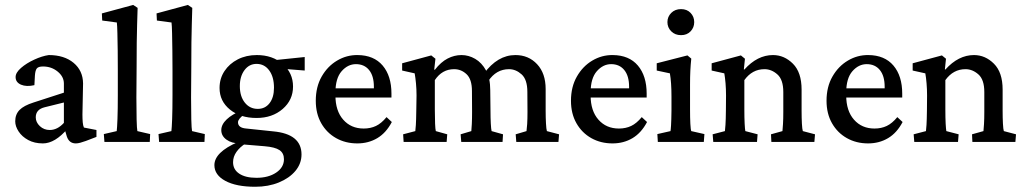

<svg xmlns="http://www.w3.org/2000/svg" viewBox="-20 -564 4072 763"><path d="M150.4 5.9Q116.7 5.9 92 -7.6Q67.4 -21 54 -41.5Q40.5 -62 40.5 -82Q40.5 -109.4 57.6 -127Q74.7 -144.5 113.3 -156.7L233.9 -195.8V-231.9Q233.9 -259.3 209.2 -279.5Q184.6 -299.8 150.9 -299.8Q132.8 -299.8 126.5 -292.2Q120.1 -284.7 118.7 -263.2L116.7 -225.6Q85 -218.3 63.5 -227.5Q42 -236.8 42 -257.8Q42 -275.4 63.7 -294.2Q85.4 -313 116.2 -327.1Q147 -341.3 173.8 -345.2Q235.4 -345.2 272.5 -314.2Q309.6 -283.2 310.1 -232.4L307.6 -108.9Q307.6 -91.8 308.8 -77.9Q310.1 -64 313.5 -57.1L363.3 -47.4V-20L321.3 -3.9Q309.1 0.5 299.1 3.2Q289.1 5.9 281.2 5.9Q254.9 5.9 245.6 -21.5L235.8 -54.7L249 -53.2Q198.7 5.9 150.4 5.9ZM177.7 -47.4Q208 -47.4 233.9 -75.7V-156.7L157.2 -137.7Q122.1 -128.9 122.1 -97.7Q122.1 -78.1 138.4 -62.7Q154.8 -47.4 177.7 -47.4Z M395 0 392.6 -31.2 443.8 -43Q445.3 -53.7 446.8 -91.1Q448.2 -128.4 448.2 -185.5V-284.2Q448.2 -322.3 447.8 -362.1Q447.3 -401.9 446.5 -432.6Q445.8 -463.4 444.3 -474.6L386.2 -482.4L384.8 -510.7L509.3 -544.4L526.9 -532.7Q525.9 -499 524.9 -467Q523.9 -435.1 523.4 -395.5Q522.9 -356 522.9 -299.3L522 -176.8Q522 -127.4 522.9 -89.6Q523.9 -51.8 525.9 -43L576.7 -31.2L575.2 0Z M612.3 0 609.9 -31.2 661.1 -43Q662.6 -53.7 664.1 -91.1Q665.5 -128.4 665.5 -185.5V-284.2Q665.5 -322.3 665 -362.1Q664.6 -401.9 663.8 -432.6Q663.1 -463.4 661.6 -474.6L603.5 -482.4L602.1 -510.7L726.6 -544.4L744.1 -532.7Q743.2 -499 742.2 -467Q741.2 -435.1 740.7 -395.5Q740.2 -356 740.2 -299.3L739.3 -176.8Q739.3 -127.4 740.2 -89.6Q741.2 -51.8 743.2 -43L793.9 -31.2L792.5 0Z M994.1 178.2Q918.9 178.2 875.5 154.8Q832 131.3 832 92.3Q832 41 925.3 0.5L956.5 5.9Q933.1 20.5 919.7 39.6Q906.2 58.6 906.2 80.6Q906.2 109.9 930.9 126.2Q955.6 142.6 999 142.6Q1046.9 142.6 1077.6 121.8Q1108.4 101.1 1108.4 68.8Q1108.4 44.4 1090.6 32.5Q1072.8 20.5 1031.2 17.1L943.4 9.8L933.1 5.9Q900.9 5.9 880.1 -9Q859.4 -23.9 859.4 -46.9Q859.4 -69.3 881.1 -89.8Q902.8 -110.4 940.9 -125L951.7 -110.4Q925.8 -91.3 925.8 -78.1Q925.8 -55.7 959 -53.2L1065.4 -42Q1178.2 -31.7 1178.2 49.8Q1178.2 85.9 1154.1 115Q1129.9 144 1088.1 161.1Q1046.4 178.2 994.1 178.2ZM999.5 -95.2Q934.6 -95.2 893.6 -128.7Q852.5 -162.1 852.5 -214.4Q852.5 -252 872.1 -281.5Q891.6 -311 925 -328.1Q958.5 -345.2 1000.5 -345.2Q1063 -345.2 1103.8 -309.6Q1144.5 -273.9 1144.5 -220.2Q1144.5 -166.5 1103.3 -130.9Q1062 -95.2 999.5 -95.2ZM1004.4 -131.3Q1033.7 -131.3 1051.3 -154.1Q1068.8 -176.8 1068.8 -215.3Q1068.8 -258.3 1049.8 -284.2Q1030.8 -310.1 999.5 -310.1Q970.2 -310.1 951.7 -285.4Q933.1 -260.7 933.1 -221.7Q933.1 -181.2 952.9 -156.2Q972.7 -131.3 1004.4 -131.3ZM1190.9 -283.7 1092.8 -291.5 1063 -324.2 1190.9 -337.4Z M1399.9 5.9Q1353 5.9 1315.7 -15.1Q1278.3 -36.1 1256.6 -74.2Q1234.9 -112.3 1234.9 -163.6Q1234.9 -218.8 1258.3 -259.8Q1281.7 -300.8 1319.6 -323.2Q1357.4 -345.7 1400.9 -345.2Q1465.8 -344.7 1500.7 -303.5Q1535.6 -262.2 1535.6 -191.9V-176.3H1298.8V-212.9H1476.1L1465.8 -199.7V-219.2Q1465.8 -262.2 1446.8 -285.6Q1427.7 -309.1 1394.5 -309.1Q1362.3 -309.1 1337.6 -281Q1313 -252.9 1313 -196.3V-184.6Q1313 -123.5 1344 -88.4Q1375 -53.2 1425.3 -53.2Q1452.6 -53.2 1474.1 -63.5Q1495.6 -73.7 1516.1 -98.6L1537.1 -79.1Q1514.6 -36.1 1479.5 -15.1Q1444.3 5.9 1399.9 5.9Z M1584 0 1582 -30.3 1630.4 -43Q1631.3 -48.8 1632.6 -67.4Q1633.8 -85.9 1634.3 -124.5L1635.3 -184.6Q1635.3 -209.5 1633.1 -232.7Q1630.9 -255.9 1627.9 -272.5L1578.1 -283.7V-312.5L1693.8 -343.8L1710.4 -330.6L1705.6 -287.6L1708 -286.6Q1732.4 -317.9 1759 -331.5Q1785.6 -345.2 1814 -345.2Q1842.3 -345.2 1868.4 -330.1Q1894.5 -314.9 1911.4 -284.2Q1928.2 -253.4 1928.2 -206.1L1929.2 -123.5Q1929.2 -96.2 1930.4 -73.5Q1931.6 -50.8 1933.6 -43L1979 -30.3L1977.1 0H1813L1810.5 -30.3L1853 -43Q1854 -51.8 1855 -71.3Q1856 -90.8 1856 -119.6L1855.5 -202.1Q1855.5 -249 1834.2 -269Q1813 -289.1 1784.7 -289.1Q1736.8 -289.1 1708 -245.6V-128.9Q1708 -96.2 1709 -73Q1710 -49.8 1711.9 -43L1757.3 -30.3L1754.9 0ZM2031.7 0 2029.3 -30.3 2072.3 -43Q2073.7 -51.8 2075 -71.3Q2076.2 -90.8 2076.2 -119.6L2075.7 -198.7Q2075.7 -248 2052.7 -268.6Q2029.8 -289.1 2002.9 -289.1Q1951.7 -289.1 1920.4 -241.7L1903.3 -271.5Q1957 -345.2 2028.3 -345.2Q2080.6 -345.2 2114.5 -308.8Q2148.4 -272.5 2148.4 -210V-123.5Q2148.4 -96.2 2149.7 -73.5Q2150.9 -50.8 2153.3 -43L2201.7 -30.3L2199.2 0Z M2414.1 5.9Q2367.2 5.9 2329.8 -15.1Q2292.5 -36.1 2270.8 -74.2Q2249 -112.3 2249 -163.6Q2249 -218.8 2272.5 -259.8Q2295.9 -300.8 2333.7 -323.2Q2371.6 -345.7 2415 -345.2Q2480 -344.7 2514.9 -303.5Q2549.8 -262.2 2549.8 -191.9V-176.3H2313V-212.9H2490.2L2480 -199.7V-219.2Q2480 -262.2 2460.9 -285.6Q2441.9 -309.1 2408.7 -309.1Q2376.5 -309.1 2351.8 -281Q2327.1 -252.9 2327.1 -196.3V-184.6Q2327.1 -123.5 2358.2 -88.4Q2389.2 -53.2 2439.5 -53.2Q2466.8 -53.2 2488.3 -63.5Q2509.8 -73.7 2530.3 -98.6L2551.3 -79.1Q2528.8 -36.1 2493.7 -15.1Q2458.5 5.9 2414.1 5.9Z M2594.2 0 2592.3 -31.2 2644.5 -43Q2645.5 -46.9 2646.7 -65.7Q2647.9 -84.5 2648.4 -124.5V-180.2Q2648.4 -236.8 2642.1 -272.5L2589.8 -283.7V-312.5L2711.9 -343.8L2727.1 -331.1Q2724.6 -307.1 2723.4 -283.2Q2722.2 -259.3 2722.2 -228V-128.9Q2722.2 -96.2 2723.4 -72.5Q2724.6 -48.8 2727.1 -43L2779.3 -31.2L2776.9 0ZM2686.5 -424.3Q2662.6 -424.3 2647.5 -439.5Q2632.3 -454.6 2632.3 -476.1Q2632.3 -497.6 2647.5 -512.7Q2662.6 -527.8 2686.5 -527.8Q2710 -527.8 2724.4 -512.7Q2738.8 -497.6 2738.8 -476.1Q2738.8 -454.6 2724.4 -439.5Q2710 -424.3 2686.5 -424.3Z M2814.5 0 2812 -30.3 2860.8 -43Q2861.8 -48.8 2863 -68.1Q2864.3 -87.4 2864.7 -124.5L2865.2 -184.6Q2865.2 -210 2863.3 -232.9Q2861.3 -255.9 2858.4 -272.5L2808.1 -283.7V-312.5L2924.3 -343.8L2940.4 -330.6L2936 -288.1L2938 -287.6Q2989.7 -345.2 3051.8 -345.2Q3096.7 -345.2 3131.1 -310.8Q3165.5 -276.4 3165.5 -208V-123.5Q3165.5 -96.2 3166.7 -73Q3168 -49.8 3170.4 -43L3218.8 -30.3L3216.3 0H3045.4L3043.9 -30.3L3089.4 -43Q3090.3 -51.8 3091.6 -71.3Q3092.8 -90.8 3092.8 -119.6V-198.2Q3092.8 -247.6 3069.3 -268.3Q3045.9 -289.1 3018.1 -289.1Q2969.2 -289.1 2938 -245.6V-128.9Q2938 -95.7 2939.2 -72.8Q2940.4 -49.8 2941.9 -43L2990.7 -30.3L2988.3 0Z M3429.7 5.9Q3382.8 5.9 3345.5 -15.1Q3308.1 -36.1 3286.4 -74.2Q3264.6 -112.3 3264.6 -163.6Q3264.6 -218.8 3288.1 -259.8Q3311.5 -300.8 3349.4 -323.2Q3387.2 -345.7 3430.7 -345.2Q3495.6 -344.7 3530.5 -303.5Q3565.4 -262.2 3565.4 -191.9V-176.3H3328.6V-212.9H3505.9L3495.6 -199.7V-219.2Q3495.6 -262.2 3476.6 -285.6Q3457.5 -309.1 3424.3 -309.1Q3392.1 -309.1 3367.4 -281Q3342.8 -252.9 3342.8 -196.3V-184.6Q3342.8 -123.5 3373.8 -88.4Q3404.8 -53.2 3455.1 -53.2Q3482.4 -53.2 3503.9 -63.5Q3525.4 -73.7 3545.9 -98.6L3566.9 -79.1Q3544.4 -36.1 3509.3 -15.1Q3474.1 5.9 3429.7 5.9Z M3613.3 0 3610.8 -30.3 3659.7 -43Q3660.6 -48.8 3661.9 -68.1Q3663.1 -87.4 3663.6 -124.5L3664.1 -184.6Q3664.1 -210 3662.1 -232.9Q3660.2 -255.9 3657.2 -272.5L3606.9 -283.7V-312.5L3723.1 -343.8L3739.3 -330.6L3734.9 -288.1L3736.8 -287.6Q3788.6 -345.2 3850.6 -345.2Q3895.5 -345.2 3929.9 -310.8Q3964.4 -276.4 3964.4 -208V-123.5Q3964.4 -96.2 3965.6 -73Q3966.8 -49.8 3969.2 -43L4017.6 -30.3L4015.1 0H3844.2L3842.8 -30.3L3888.2 -43Q3889.2 -51.8 3890.4 -71.3Q3891.6 -90.8 3891.6 -119.6V-198.2Q3891.6 -247.6 3868.2 -268.3Q3844.7 -289.1 3816.9 -289.1Q3768.1 -289.1 3736.8 -245.6V-128.9Q3736.8 -95.7 3738 -72.8Q3739.3 -49.8 3740.7 -43L3789.6 -30.3L3787.1 0Z"/></svg>

Font: Lateef
Style: Regular
Weight: 400
Designer: SIL International
Foundry: SIL International
Version: Version 4.200